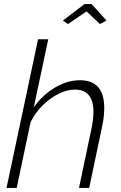

<svg xmlns="http://www.w3.org/2000/svg" viewBox="-20 -923 592 943"><path d="M289 -822 395 -903H430L503 -822L471 -805L405 -867L314 -805ZM167 -730H217L146 -396Q189 -457 250 -493Q311 -529 373 -529Q414 -529 440.5 -513Q467 -497 479.5 -467Q492 -437 492 -394Q492 -373 489.5 -349Q487 -325 481 -299L418 0H368L429 -290Q434 -314 436.5 -335Q439 -356 439 -373Q439 -428 416 -455.5Q393 -483 348 -483Q309 -483 267 -462Q225 -441 188.5 -404.5Q152 -368 130 -322L62 0H12Z"/></svg>

Font: Raleway Thin Light
Style: Italic
Weight: 300
Italic angle: -12°
Version: Version 4.026